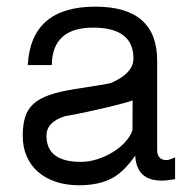

<svg xmlns="http://www.w3.org/2000/svg" viewBox="-20 -546 574 581"><path d="M509.8 -3.9Q485.4 0.5 468.8 0.5Q393.1 0.5 389.2 -75.2Q356.4 -28.3 322.8 -8.8Q282.2 14.6 218.8 14.6Q180.7 14.6 149.2 4.2Q117.7 -6.3 95.5 -25.6Q73.2 -44.9 61 -72.5Q48.8 -100.1 48.8 -134.8Q48.8 -167.5 55.9 -191.2Q63 -214.8 80.8 -231.2Q98.6 -247.6 128.9 -258.3Q159.2 -269 206.1 -276.4Q255.9 -284.2 283 -288.6Q310.1 -293 315.9 -294.9Q383.8 -324.2 383.8 -369.1Q383.8 -462.4 261.7 -462.4Q138.2 -462.4 136.7 -349.1H64Q73.7 -525.9 268.6 -525.9Q455.6 -525.9 455.6 -362.3V-92.3Q455.6 -61.5 484.4 -61.5Q491.7 -61.5 509.8 -69.8ZM381.3 -242.2Q374 -239.3 354.5 -233.9Q335 -228.5 307.4 -221.9Q279.8 -215.3 246.1 -208Q212.4 -200.7 176.3 -194.3Q120.6 -176.8 120.6 -135.3Q120.6 -56.2 224.6 -56.2Q249 -56.2 274.4 -64.2Q299.8 -72.3 321.5 -85.7Q343.3 -99.1 359.1 -116.5Q375 -133.8 380.9 -152.3Z"/></svg>

Font: SakalBharati
Style: Regular
Weight: 400
Designer: CDAC GIST
Foundry: CDAC
Version: 13.02